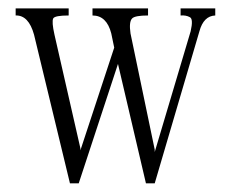

<svg xmlns="http://www.w3.org/2000/svg" viewBox="-20 -503 540 449"><path d="M483.4 -466.8Q456.1 -465.8 446.3 -429.7L341.8 -74.2H321.3L255.9 -353.5L164.1 -74.2H143.6L59.6 -421.9Q46.9 -467.8 16.6 -466.8V-483.4H140.6V-466.8Q108.4 -466.8 104.5 -460Q100.6 -452.1 107.4 -421.9L168 -156.2V-151.4L247.1 -391.6L240.2 -424.8Q229.5 -466.8 196.3 -466.8V-483.4H326.2V-466.8Q295.9 -466.8 289.1 -460Q281.2 -452.1 285.2 -424.8L341.8 -153.3V-147.5L425.8 -429.7Q432.6 -459 423.8 -462.9Q415 -467.8 402.3 -466.8V-483.4H483.4Z"/></svg>

Font: BabelStone Sani Yi
Style: Regular
Weight: 400
Designer: Andrew West
Foundry: BabelStone
Version: Version 1.00 November 22, 2015, initial release